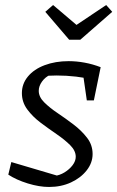

<svg xmlns="http://www.w3.org/2000/svg" viewBox="-20 -735 466 763"><path d="M13 -41 25 -91 221 -33 193 -35Q217 -38 236.5 -50Q256 -62 268.5 -78.5Q281 -95 281 -112Q281 -136 259 -158Q237 -180 205.5 -201.5Q174 -223 142 -247Q110 -271 88.5 -300Q67 -329 67 -365Q67 -402 91 -431Q115 -460 157.5 -476Q200 -492 253 -492Q284 -492 316.5 -486Q349 -480 380 -468L358 -417Q321 -426 282.5 -430.5Q244 -435 205 -435Q188 -435 170 -434Q152 -433 135 -431L180 -438Q160 -429 147 -411Q134 -393 134 -374Q134 -350 155.5 -328.5Q177 -307 209 -285.5Q241 -264 272.5 -240Q304 -216 326 -187.5Q348 -159 348 -123Q348 -88 324.5 -58Q301 -28 262 -10Q223 8 175 8Q136 8 90.5 -6Q45 -20 13 -41ZM325 -336 306 -468H380L353 -336ZM255 -577 160 -688 191 -715 284 -636 402 -715 426 -688 299 -577Z"/></svg>

Font: Piazzolla 24pt
Style: Italic
Weight: 400
Italic angle: -11.3°
Designer: Juan Pablo del Peral
Foundry: Huerta Tipografica
Version: Version 2.005